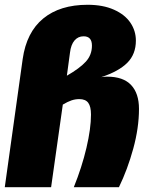

<svg xmlns="http://www.w3.org/2000/svg" viewBox="-24 -784 621 804"><path d="M558 -328Q558 -249 534 -161.5Q510 -74 474 0H285Q319 -84 338 -165Q357 -246 357 -304Q357 -338 345.5 -353.5Q334 -369 308 -369Q291 -369 275 -363.5Q259 -358 239 -346L190 0H-4L71 -537Q87 -649 157 -706.5Q227 -764 343 -764Q407 -764 453 -743.5Q499 -723 522 -689Q545 -655 545 -614Q545 -557 509 -521Q473 -485 400 -461Q412 -463 425 -463Q492 -463 525 -428Q558 -393 558 -328ZM361 -593Q361 -632 326 -632Q303 -632 288 -614.5Q273 -597 269 -563L256 -467Q310 -498 335.5 -526Q361 -554 361 -593Z"/></svg>

Font: FiraGO Heavy
Style: Italic
Weight: 900
Italic angle: -8°
Designer: bBox Type GmbH
Foundry: bBox Type GmbH
Version: Version 1.001